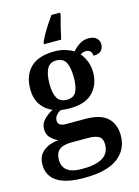

<svg xmlns="http://www.w3.org/2000/svg" viewBox="-145 -845 843 1164"><g transform="rotate(-15 276.0 -263.0)"><path d="M234 240Q121 240 65.5 203.5Q10 167 10 98Q10 43 46 13.5Q82 -16 141 -22Q117 -32 96 -53Q75 -74 75 -109Q75 -140 96.5 -164Q118 -188 155 -209Q111 -226 84 -266Q57 -306 57 -363Q57 -450 106.5 -499Q156 -548 258 -548Q294 -548 325 -538.5Q356 -529 376 -516Q397 -540 421.5 -555.5Q446 -571 477 -571Q511 -571 527.5 -555Q544 -539 544 -516Q544 -494 530 -477.5Q516 -461 480 -461Q480 -478 470 -489Q460 -500 444 -500Q423 -500 407 -489Q426 -467 439 -435Q452 -403 452 -364Q452 -289 405 -239.5Q358 -190 258 -190Q247 -190 229.5 -191.5Q212 -193 202 -194Q186 -186 174 -172Q162 -158 162 -138Q162 -121 174.5 -112.5Q187 -104 215 -104H333Q429 -104 472 -63Q515 -22 515 47Q515 137 446 188.5Q377 240 234 240ZM236 184Q300 184 337.5 171Q375 158 392 134Q409 110 409 76Q409 39 386.5 25.5Q364 12 320 12H211Q188 12 165.5 18Q143 24 128.5 42Q114 60 114 95Q114 123 126.5 143Q139 163 166 173.5Q193 184 236 184ZM255 -245Q299 -245 315 -276Q331 -307 331 -365Q331 -425 314.5 -458.5Q298 -492 254 -492Q212 -492 195 -457.5Q178 -423 178 -364Q178 -307 195.5 -276Q213 -245 255 -245ZM208 -616Q217 -637 232 -664Q247 -691 265 -718Q283 -745 298 -766H352V-753Q343 -722 333 -681Q323 -640 316 -606H208Z"/></g></svg>

Font: Noto Serif Vithkuqi SemiBold
Style: Regular
Weight: 600
Version: Version 1.005